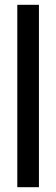

<svg xmlns="http://www.w3.org/2000/svg" viewBox="-20 -749 234 799"><path d="M52 30V-729H142V30Z"/></svg>

Font: Emberly Black
Style: Regular
Weight: 900
Designer: Rajesh Rajput
Foundry: Rajesh Rajput
Version: Version 1.000